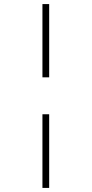

<svg xmlns="http://www.w3.org/2000/svg" viewBox="-20 -822 450 941"><path d="M221 -443H188V-802H221ZM221 99H188V-262H221Z"/></svg>

Font: FiraGO UltraLight
Style: Regular
Weight: 200
Designer: bBox Type
Foundry: bBox Type GmbH
Version: Version 1.001